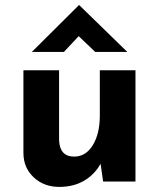

<svg xmlns="http://www.w3.org/2000/svg" viewBox="-20 -713 624 754"><path d="M512 -437V0H385L375 -70Q352 -28 310.5 -3.5Q269 21 213 21Q153 21 113 -16Q73 -53 72 -110V-437H212V-162Q215 -98 271 -98Q317 -98 344.5 -143Q372 -188 372 -259V-437ZM354 -509 289 -571 231 -509H105L290 -693H291L480 -509Z"/></svg>

Font: Josefin Sans
Style: Bold
Weight: 700
Designer: Santiago Orozco
Foundry: Typemade
Version: Version 2.000